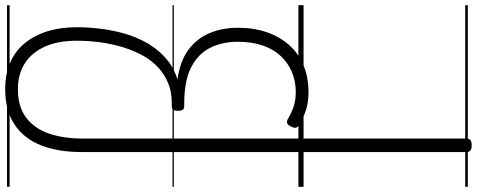

<svg xmlns="http://www.w3.org/2000/svg" viewBox="-569 -621 1838 740"><g transform="rotate(-90 350.0 -251.0)"><path d="M159 648Q146 648 140 643Q134 638 134 629V-856Q134 -946 160 -1012Q186 -1078 240 -1114Q294 -1150 377 -1150Q433 -1150 477 -1131.5Q521 -1113 551.5 -1077Q582 -1041 598.5 -990Q615 -939 615 -874Q615 -831 610 -788.5Q605 -746 595 -706.5Q585 -667 569 -632Q553 -597 530.5 -568Q508 -539 479 -518Q450 -497 414 -486Q485 -476 528.5 -443.5Q572 -411 592.5 -362Q613 -313 613 -253Q613 -190 595 -139.5Q577 -89 544.5 -53.5Q512 -18 466.5 0.5Q421 19 365 19Q323 19 292 8Q261 -3 236 -19Q227 -25 227.5 -33Q228 -41 233 -50Q239 -62 247 -63.5Q255 -65 264 -59Q286 -46 310 -38Q334 -30 365 -30Q407 -30 442.5 -45Q478 -60 504.5 -88.5Q531 -117 545 -158.5Q559 -200 559 -253Q559 -314 535.5 -360.5Q512 -407 460 -433.5Q408 -460 320 -460H310Q302 -460 297.5 -465Q293 -470 293 -484Q293 -497 297.5 -502.5Q302 -508 310 -508H324Q365 -508 398.5 -521.5Q432 -535 459 -559.5Q486 -584 505 -618Q524 -652 537 -693Q550 -734 556.5 -780Q563 -826 563 -875Q563 -946 540.5 -996.5Q518 -1047 476.5 -1074Q435 -1101 377 -1101Q309 -1101 267 -1069.5Q225 -1038 205.5 -982Q186 -926 186 -850V629Q186 638 180 643Q174 648 159 648ZM0 623H700V633H0ZM0 -20H700V0H0ZM0 -505H700V-500H0ZM0 -1143H700V-1133H0Z"/></g></svg>

Font: Playwrite CL Guides
Style: Regular
Weight: 400
Designer: Veronika Burian, José Scaglione
Foundry: TypeTogether
Version: Version 1.003